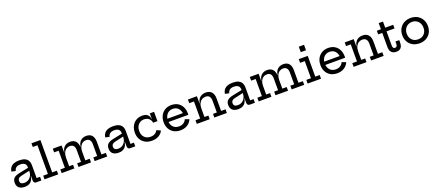

<svg xmlns="http://www.w3.org/2000/svg" viewBox="116 -2369 8991 3957"><g transform="rotate(-20 4611.0 -390.0)"><path d="M478.5 0Q452 0 438 -16.8Q424 -33.5 424 -64.5V-200L432.5 -219L427.5 -281L424 -317V-356.5Q424 -390.5 409.8 -413.5Q395.5 -436.5 367.5 -448.2Q339.5 -460 299 -460Q240.5 -460 207 -436.2Q173.5 -412.5 164 -365L74 -383.5Q83 -438 111.2 -474.2Q139.5 -510.5 187.2 -528.5Q235 -546.5 302.5 -546.5Q374.5 -546.5 422.2 -526Q470 -505.5 494 -464.8Q518 -424 518 -362V-80.5H593.5V0ZM231.5 7Q147.5 7 103.5 -31.2Q59.5 -69.5 59.5 -143Q59.5 -209 97 -244.8Q134.5 -280.5 221 -298.5L451.5 -346V-280L236.5 -231.5Q196 -222 176.5 -202.2Q157 -182.5 157 -149Q157 -111.5 180 -92.5Q203 -73.5 247 -73.5Q300.5 -73.5 341.2 -99.2Q382 -125 404.8 -171.5Q427.5 -218 427.5 -281L452.5 -163H420Q408.5 -79 361 -36Q313.5 7 231.5 7Z M859.5 -80.5H962.5V0H662.5V-80.5H765.5V-709.5H662.5V-790H859.5Z M1761.5 0V-80.5H1846V-342Q1846 -400 1819.8 -433Q1793.5 -466 1739 -466Q1695.5 -466 1660.8 -442.5Q1626 -419 1606 -375Q1586 -331 1586 -270L1564.5 -377H1589.5Q1601.5 -462.5 1651.2 -505.2Q1701 -548 1774 -548Q1857 -548 1898.5 -498Q1940 -448 1940 -357V-80.5H2036.5V0ZM1038 0V-80.5H1137.5V-455H1038V-535.5H1231.5V-80.5H1317V0ZM1407 0V-80.5H1492V-342Q1492 -400 1465.8 -433Q1439.5 -466 1384.5 -466Q1341 -466 1306.2 -442.5Q1271.5 -419 1251.5 -375Q1231.5 -331 1231.5 -270L1210 -377H1235.5Q1247 -462.5 1297 -505.2Q1347 -548 1419.5 -548Q1502.5 -548 1544.2 -498Q1586 -448 1586 -357V-80.5H1682V0Z M2537 0Q2510.5 0 2496.5 -16.8Q2482.5 -33.5 2482.5 -64.5V-200L2491 -219L2486 -281L2482.5 -317V-356.5Q2482.5 -390.5 2468.2 -413.5Q2454 -436.5 2426 -448.2Q2398 -460 2357.5 -460Q2299 -460 2265.5 -436.2Q2232 -412.5 2222.5 -365L2132.5 -383.5Q2141.5 -438 2169.8 -474.2Q2198 -510.5 2245.8 -528.5Q2293.5 -546.5 2361 -546.5Q2433 -546.5 2480.8 -526Q2528.5 -505.5 2552.5 -464.8Q2576.5 -424 2576.5 -362V-80.5H2652V0ZM2290 7Q2206 7 2162 -31.2Q2118 -69.5 2118 -143Q2118 -209 2155.5 -244.8Q2193 -280.5 2279.5 -298.5L2510 -346V-280L2295 -231.5Q2254.5 -222 2235 -202.2Q2215.5 -182.5 2215.5 -149Q2215.5 -111.5 2238.5 -92.5Q2261.5 -73.5 2305.5 -73.5Q2359 -73.5 2399.8 -99.2Q2440.5 -125 2463.2 -171.5Q2486 -218 2486 -281L2511 -163H2478.5Q2467 -79 2419.5 -36Q2372 7 2290 7Z M3017.5 10Q2932.5 10 2870 -25.2Q2807.5 -60.5 2773.5 -122.8Q2739.5 -185 2739.5 -266Q2739.5 -327 2758 -378.2Q2776.5 -429.5 2811 -467Q2845.5 -504.5 2893.2 -525Q2941 -545.5 2999.5 -545.5Q3053.5 -545.5 3087.8 -529Q3122 -512.5 3139.8 -482.8Q3157.5 -453 3161.5 -413.5H3184L3165.5 -331Q3159.5 -369 3139.5 -398.5Q3119.5 -428 3087 -444.5Q3054.5 -461 3011.5 -461Q2958.5 -461 2919 -436.2Q2879.5 -411.5 2857.5 -367.5Q2835.5 -323.5 2835.5 -266Q2835.5 -210.5 2857.8 -167.8Q2880 -125 2920.8 -100.8Q2961.5 -76.5 3018.5 -76.5Q3075 -76.5 3115.5 -100.5Q3156 -124.5 3173 -165L3260.5 -126.5Q3234 -63 3170 -26.5Q3106 10 3017.5 10ZM3165.5 -331V-535.5H3259.5V-331Z M3644.5 10Q3560 10 3498.5 -25.2Q3437 -60.5 3404 -122.8Q3371 -185 3371 -266Q3371 -347.5 3404.5 -410.8Q3438 -474 3498.5 -509.8Q3559 -545.5 3639.5 -545.5Q3721 -545.5 3780.2 -510Q3839.5 -474.5 3871.2 -411.5Q3903 -348.5 3903 -266Q3903 -254 3902.5 -247.2Q3902 -240.5 3901 -236H3808Q3809 -243.5 3809.5 -252.2Q3810 -261 3810 -273Q3810 -327.5 3789.8 -369.8Q3769.5 -412 3731.5 -436.5Q3693.5 -461 3639.5 -461Q3587.5 -461 3548.5 -436.2Q3509.5 -411.5 3487.8 -367.5Q3466 -323.5 3466 -266Q3466 -210.5 3487.2 -167.8Q3508.5 -125 3548.2 -100.8Q3588 -76.5 3643.5 -76.5Q3701 -76.5 3742.2 -103.2Q3783.5 -130 3803 -176.5L3892 -143Q3863 -72 3797.5 -31Q3732 10 3644.5 10ZM3430.5 -236V-307.5H3873L3901 -236Z M4199 -80.5H4285V0H4002V-80.5H4105V-455H4002V-535.5H4199ZM4470.5 -80.5V-340Q4470.5 -398.5 4443.8 -432.2Q4417 -466 4361.5 -466Q4315.5 -466 4278.8 -442.5Q4242 -419 4220.5 -375.2Q4199 -331.5 4199 -270L4178 -377H4203Q4211.5 -432.5 4237 -470Q4262.5 -507.5 4302.2 -526.5Q4342 -545.5 4392.5 -545.5Q4476.5 -545.5 4520.5 -495.5Q4564.5 -445.5 4564.5 -352.5V-80.5H4661V0H4386V-80.5Z M5161.5 0Q5135 0 5121 -16.8Q5107 -33.5 5107 -64.5V-200L5115.5 -219L5110.5 -281L5107 -317V-356.5Q5107 -390.5 5092.8 -413.5Q5078.5 -436.5 5050.5 -448.2Q5022.5 -460 4982 -460Q4923.5 -460 4890 -436.2Q4856.5 -412.5 4847 -365L4757 -383.5Q4766 -438 4794.2 -474.2Q4822.5 -510.5 4870.2 -528.5Q4918 -546.5 4985.5 -546.5Q5057.5 -546.5 5105.2 -526Q5153 -505.5 5177 -464.8Q5201 -424 5201 -362V-80.5H5276.5V0ZM4914.5 7Q4830.5 7 4786.5 -31.2Q4742.5 -69.5 4742.5 -143Q4742.5 -209 4780 -244.8Q4817.5 -280.5 4904 -298.5L5134.5 -346V-280L4919.5 -231.5Q4879 -222 4859.5 -202.2Q4840 -182.5 4840 -149Q4840 -111.5 4863 -92.5Q4886 -73.5 4930 -73.5Q4983.5 -73.5 5024.2 -99.2Q5065 -125 5087.8 -171.5Q5110.5 -218 5110.5 -281L5135.5 -163H5103Q5091.5 -79 5044 -36Q4996.5 7 4914.5 7Z M6082.5 0V-80.5H6167V-342Q6167 -400 6140.8 -433Q6114.5 -466 6060 -466Q6016.5 -466 5981.8 -442.5Q5947 -419 5927 -375Q5907 -331 5907 -270L5885.5 -377H5910.5Q5922.5 -462.5 5972.2 -505.2Q6022 -548 6095 -548Q6178 -548 6219.5 -498Q6261 -448 6261 -357V-80.5H6357.5V0ZM5359 0V-80.5H5458.5V-455H5359V-535.5H5552.5V-80.5H5638V0ZM5728 0V-80.5H5813V-342Q5813 -400 5786.8 -433Q5760.5 -466 5705.5 -466Q5662 -466 5627.2 -442.5Q5592.5 -419 5572.5 -375Q5552.5 -331 5552.5 -270L5531 -377H5556.5Q5568 -462.5 5618 -505.2Q5668 -548 5740.5 -548Q5823.5 -548 5865.2 -498Q5907 -448 5907 -357V-80.5H6003V0Z M6629.5 -80.5H6726.5V0H6433V-80.5H6535.5V-455H6433V-535.5H6629.5ZM6521 -776.5H6636V-657H6521Z M7083.5 10Q6999 10 6937.5 -25.2Q6876 -60.5 6843 -122.8Q6810 -185 6810 -266Q6810 -347.5 6843.5 -410.8Q6877 -474 6937.5 -509.8Q6998 -545.5 7078.5 -545.5Q7160 -545.5 7219.2 -510Q7278.5 -474.5 7310.2 -411.5Q7342 -348.5 7342 -266Q7342 -254 7341.5 -247.2Q7341 -240.5 7340 -236H7247Q7248 -243.5 7248.5 -252.2Q7249 -261 7249 -273Q7249 -327.5 7228.8 -369.8Q7208.5 -412 7170.5 -436.5Q7132.5 -461 7078.5 -461Q7026.5 -461 6987.5 -436.2Q6948.5 -411.5 6926.8 -367.5Q6905 -323.5 6905 -266Q6905 -210.5 6926.2 -167.8Q6947.5 -125 6987.2 -100.8Q7027 -76.5 7082.5 -76.5Q7140 -76.5 7181.2 -103.2Q7222.5 -130 7242 -176.5L7331 -143Q7302 -72 7236.5 -31Q7171 10 7083.5 10ZM6869.5 -236V-307.5H7312L7340 -236Z M7638 -80.5H7724V0H7441V-80.5H7544V-455H7441V-535.5H7638ZM7909.5 -80.5V-340Q7909.5 -398.5 7882.8 -432.2Q7856 -466 7800.5 -466Q7754.5 -466 7717.8 -442.5Q7681 -419 7659.5 -375.2Q7638 -331.5 7638 -270L7617 -377H7642Q7650.5 -432.5 7676 -470Q7701.5 -507.5 7741.2 -526.5Q7781 -545.5 7831.5 -545.5Q7915.5 -545.5 7959.5 -495.5Q8003.5 -445.5 8003.5 -352.5V-80.5H8100V0H7825V-80.5Z M8329 -143.5Q8329 -109 8341.8 -92.2Q8354.5 -75.5 8379 -75.5Q8403.5 -75.5 8416.5 -92.8Q8429.5 -110 8429.5 -143.5V-196H8513V-144.5Q8513 -95 8498.8 -60.5Q8484.5 -26 8454.5 -8Q8424.5 10 8377 10Q8328 10 8296.8 -8.8Q8265.5 -27.5 8250.2 -61.8Q8235 -96 8235 -143.5V-455H8145V-535.5H8235V-670.5H8329V-535.5H8504.5L8503.5 -455H8329Z M8887 10Q8803 10 8739.8 -25.2Q8676.5 -60.5 8641 -122.8Q8605.5 -185 8605.5 -266Q8605.5 -347.5 8641 -410.8Q8676.5 -474 8739.8 -509.8Q8803 -545.5 8887 -545.5Q8971 -545.5 9034.2 -509.8Q9097.5 -474 9133 -410.8Q9168.5 -347.5 9168.5 -266Q9168.5 -185 9133 -122.8Q9097.5 -60.5 9034.2 -25.2Q8971 10 8887 10ZM8887 -76.5Q8941 -76.5 8982.2 -100Q9023.5 -123.5 9047 -166Q9070.5 -208.5 9070.5 -266Q9070.5 -323 9047 -366.5Q9023.5 -410 8982.2 -434.5Q8941 -459 8887 -459Q8833 -459 8791.8 -434.5Q8750.5 -410 8727 -366.5Q8703.5 -323 8703.5 -266Q8703.5 -208.5 8727 -166Q8750.5 -123.5 8791.8 -100Q8833 -76.5 8887 -76.5Z"/></g></svg>

Font: Hepta Slab ExtraLight Medium
Style: Regular
Weight: 500
Version: Version 1.100